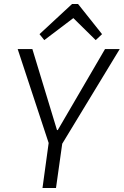

<svg xmlns="http://www.w3.org/2000/svg" viewBox="-20 -947 623 967"><path d="M69 -700H143L267 -292H271L509 -700H583L294 -224H226ZM230 -263H299L262 0H194ZM179 -775 343 -927H373L494 -775L462 -745L335 -870H368L203 -745Z"/></svg>

Font: Pathway Extreme 28pt Light
Style: Italic
Weight: 300
Italic angle: -8°
Designer: Eduardo Rodriguez Tunni
Foundry: Eduardo Rodriguez Tunni
Version: Version 1.001;gftools[0.9.26]